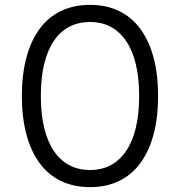

<svg xmlns="http://www.w3.org/2000/svg" viewBox="-20 -755 740 790"><path d="M350.5 15Q283 15 230.5 -10.5Q178 -36 142.5 -84.5Q107 -133 88.5 -202.5Q70 -272 70 -360Q70 -448 88.5 -517.5Q107 -587 142.5 -635.5Q178 -684 230.5 -709.5Q283 -735 350.5 -735Q418 -735 470.2 -709.5Q522.5 -684 558 -635.5Q593.5 -587 612 -517.5Q630.5 -448 630.5 -360Q630.5 -272 612 -202.5Q593.5 -133 558 -84.5Q522.5 -36 470.2 -10.5Q418 15 350.5 15ZM350.5 -55.5Q398 -55.5 435.2 -75.2Q472.5 -95 498.8 -133.5Q525 -172 538.8 -229Q552.5 -286 552.5 -360Q552.5 -434.5 538.8 -491.2Q525 -548 498.8 -586.5Q472.5 -625 435.2 -644.8Q398 -664.5 350.5 -664.5Q303 -664.5 265.5 -645Q228 -625.5 201.8 -587Q175.5 -548.5 161.8 -491.8Q148 -435 148 -360Q148 -286 161.8 -229.2Q175.5 -172.5 201.5 -134Q227.5 -95.5 265 -75.5Q302.5 -55.5 350.5 -55.5Z"/></svg>

Font: Vela Sans
Style: Regular
Weight: 400
Designer: Principal design: Mikhail Sharanda - project Manrope.
Design modification: Ravid Balaliev
Foundry: Mikhail Sharanda
Version: Version 1.001;August 23, 2023;FontCreator 14.0.0.2901 64-bit